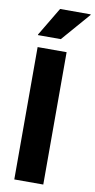

<svg xmlns="http://www.w3.org/2000/svg" viewBox="-100 -958 496 1000"><g transform="rotate(10 147.5 -458.0)"><path d="M52.5 0V-700H205.8V0ZM43.3 -761.7V-765L133.3 -915.8H295V-912.5L164.2 -761.7Z"/></g></svg>

Font: Funnel Display ExtraBold
Style: Regular
Weight: 800
Designer: NORD ID, Kristian Moeller
Foundry: Dicotype
Version: Version 1.000